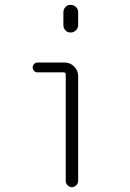

<svg xmlns="http://www.w3.org/2000/svg" viewBox="-20 -780 540 800"><path d="M135.7 -478.5Q127.9 -478.5 122.1 -484.9Q116.2 -491.2 116.2 -499Q116.2 -506.8 122.1 -513.2Q127.9 -519.5 135.7 -519.5H249Q272.5 -519.5 289.1 -502.9Q305.7 -486.3 305.7 -462.9V-26.4Q305.7 -16.6 297.9 -8.3Q290 0 279.8 0Q269.5 0 261.7 -7.8Q253.9 -15.6 253.9 -26.4V-469.7Q253.9 -478.5 245.1 -478.5ZM244.1 -728.5Q244.1 -741.2 252.4 -750.5Q260.7 -759.8 273.9 -759.8Q287.1 -759.8 296.4 -751Q305.7 -742.2 305.7 -728.5V-675.8Q305.7 -663.1 296.4 -653.8Q287.1 -644.5 273.9 -644.5Q260.7 -644.5 252.4 -653.8Q244.1 -663.1 244.1 -675.8Z"/></svg>

Font: Rounded Mgen+ 1mn light
Style: Regular
Weight: 200
Designer: [Source Han Sans]
Ryoko NISHIZUKA  (kana & ideographs); Paul D. Hunt (Latin, Greek & Cyrillic); Wenlong ZHANG  (bopomofo
Version: Version 1.059.20150602